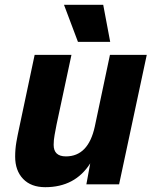

<svg xmlns="http://www.w3.org/2000/svg" viewBox="-20 -766 640 798"><path d="M168 12Q109 12 76 -22.5Q43 -57 43 -115Q43 -146 48 -175Q53 -204 59 -231L124 -538H277L215 -248Q211 -227 207 -205.5Q203 -184 203 -164Q203 -116 254 -116Q347 -116 374 -240L437 -538H590L475 0H339L355 -87Q292 12 168 12ZM304 -592 246 -746H409L438 -592Z"/></svg>

Font: Geist Mono ExtraBold
Style: Italic
Weight: 800
Italic angle: -12°
Monospace: yes
Designer: Basement.studio, Andrés Briganti, Mateo Zaragoza
Foundry: Basement.studio, Vercel, Andrés Briganti, Guido Ferreyra, Mateo Zaragoza
Version: Version 1.500; ttfautohint (v1.8.4.7-5d5b)